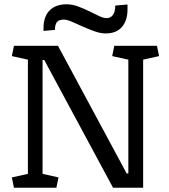

<svg xmlns="http://www.w3.org/2000/svg" viewBox="-20 -874 788 894"><path d="M109.9 -596.2 35.2 -612.8 44.9 -660.6H250L569.8 -66.4H577.6V-596.2L502.4 -612.8L512.2 -660.6H710.9L720.7 -612.8L646.5 -596.2V0H506.3L186 -594.7H178.2V-64.5L252.4 -47.9L242.7 0H44.9L35.2 -47.9L109.9 -64.5ZM182.6 -742.2Q182.6 -797.4 211.2 -825.7Q239.7 -854 290 -854Q316.4 -854 343.5 -844Q370.6 -834 395.3 -821.8Q419.9 -809.6 440.9 -799.6Q461.9 -789.6 476.1 -789.6Q494.6 -789.6 505.6 -804Q516.6 -818.4 516.6 -848.1L573.7 -853V-830.1Q573.7 -778.3 547.6 -748.3Q521.5 -718.3 472.2 -718.3Q448.2 -718.3 420.2 -728.3Q392.1 -738.3 365 -750.5Q337.9 -762.7 314.9 -772.7Q292 -782.7 278.3 -782.7Q268.6 -782.7 260.5 -780.8Q252.4 -778.8 247.1 -773.4Q241.7 -768.1 238.8 -758.8Q235.8 -749.5 235.8 -734.9L182.6 -730Z"/></svg>

Font: Noticia Text
Style: Regular
Weight: 400
Designer: JM Sole
Foundry: JM Sole
Version: Version 1.003